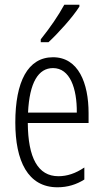

<svg xmlns="http://www.w3.org/2000/svg" viewBox="-20 -785 439 815"><path d="M317 -757V-765H253C226 -716 195 -671 153 -618V-606H186C226 -643 288 -711 317 -757ZM205 -542C98 -542 45 -438 45 -265C45 -102 98 10 224 10C267 10 305 -2 338 -23V-74C301 -49 265 -37 228 -37C141 -37 99 -115 98 -263H356V-305C356 -432 313 -542 205 -542ZM205 -496C277 -496 307 -410 306 -307H99C105 -435 143 -496 205 -496Z"/></svg>

Font: Noto Sans Gujarati ExtraCondensed Light
Style: Regular
Weight: 300
Width: 2
Designer: Jelle Bosma - Monotype Design Team, Universal Thirst
Foundry: Monotype Imaging Inc.
Version: Version 2.106